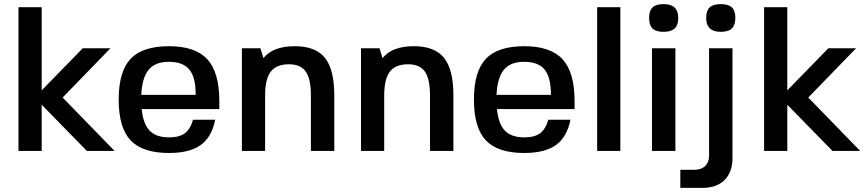

<svg xmlns="http://www.w3.org/2000/svg" viewBox="-20 -735 4229 935"><path d="M183 -700V-295L383 -500H518L285 -260L538 0H403L183 -225V0H70V-700Z M1048 -204H670Q677 -132 708.5 -99Q740 -66 803 -66Q853 -66 880 -86Q907 -106 920 -152H1028Q1011 -67 957 -28.5Q903 10 803 10Q674 10 616 -51.5Q558 -113 558 -250Q558 -387 616 -448.5Q674 -510 803 -510Q931 -510 989.5 -446.5Q1048 -383 1048 -243ZM802 -434Q736 -434 704 -395.5Q672 -357 668 -273H933Q933 -359 902 -396.5Q871 -434 802 -434Z M1263 -452Q1309 -510 1416 -510Q1517 -510 1562.5 -453Q1608 -396 1608 -270V0H1494V-270Q1494 -351 1469 -386.5Q1444 -422 1387 -422Q1326 -422 1298.5 -386Q1271 -350 1271 -270V0H1158V-500H1248Z M1843 -452Q1889 -510 1996 -510Q2097 -510 2142.5 -453Q2188 -396 2188 -270V0H2074V-270Q2074 -351 2049 -386.5Q2024 -422 1967 -422Q1906 -422 1878.5 -386Q1851 -350 1851 -270V0H1738V-500H1828Z M2778 -204H2400Q2407 -132 2438.5 -99Q2470 -66 2533 -66Q2583 -66 2610 -86Q2637 -106 2650 -152H2758Q2741 -67 2687 -28.5Q2633 10 2533 10Q2404 10 2346 -51.5Q2288 -113 2288 -250Q2288 -387 2346 -448.5Q2404 -510 2533 -510Q2661 -510 2719.5 -446.5Q2778 -383 2778 -243ZM2532 -434Q2466 -434 2434 -395.5Q2402 -357 2398 -273H2663Q2663 -359 2632 -396.5Q2601 -434 2532 -434Z M2888 0V-700H3001V0Z M3269 0H3155V-500H3269ZM3212 -715Q3283 -715 3283 -648Q3283 -613 3265.5 -596.5Q3248 -580 3211 -580Q3174 -580 3157.5 -596.5Q3141 -613 3141 -648Q3141 -683 3158 -699Q3175 -715 3212 -715Z M3359 92Q3395 92 3414 73.5Q3433 55 3433 23V-500H3547V35Q3547 103 3508.5 141.5Q3470 180 3400 180H3293V92ZM3490 -580Q3419 -580 3419 -648Q3419 -683 3436 -699Q3453 -715 3490 -715Q3527 -715 3544 -699Q3561 -683 3561 -648Q3561 -613 3544 -596.5Q3527 -580 3490 -580Z M3814 -700V-295L4014 -500H4149L3916 -260L4169 0H4034L3814 -225V0H3701V-700Z"/></svg>

Font: Fivo Sans Med
Style: Regular
Weight: 450
Designer: Alexander Slobzheninov
Foundry: Alexander Slobzheninov
Version: 1.0